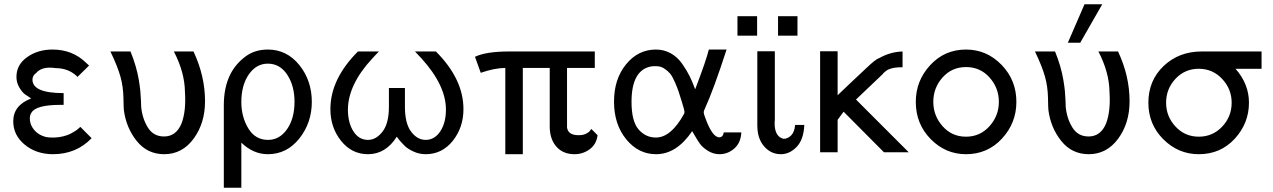

<svg xmlns="http://www.w3.org/2000/svg" viewBox="-20 -713 5959 899"><path d="M42 -145Q42 -220 126 -252Q107 -264 95.5 -272.5Q84 -281 70.5 -303.5Q57 -326 57 -353Q57 -410 107 -445.5Q157 -481 226 -481Q319 -481 382 -420L397 -406L343 -353Q342 -354 340 -355.5Q338 -357 338 -358Q298 -394 241 -394Q177 -404 149 -371Q132 -359 132 -340Q132 -277 278 -277V-222H263Q148 -222 127 -185Q118 -172 120 -151Q122 -126 141 -103.5Q160 -81 193 -72Q212 -68 236 -69Q258 -70 277.5 -75Q297 -80 310.5 -87Q324 -94 333 -100Q342 -106 348.5 -112Q355 -118 356 -119L409 -66Q337 9 228 9Q150 9 96 -35.5Q42 -80 42 -145Z M497 -472H591Q605 -438 615 -403.5Q625 -369 630 -338.5Q635 -308 637 -288Q639 -268 640 -242.5Q641 -217 641 -213Q646 -159 672 -116.5Q698 -74 748 -74Q805 -74 830 -135Q852 -193 846 -282Q845 -374 794 -472H886Q940 -357 940 -239Q940 -136 886.5 -63.5Q833 9 749 9Q670 9 620.5 -52.5Q571 -114 560 -197Q559 -202 558 -254.5Q557 -307 544 -354Q531 -401 497 -472Z M1028 166V-221Q1028 -305 1059 -366Q1083 -413 1127.5 -447Q1172 -481 1234 -481Q1323 -481 1381.5 -408.5Q1440 -336 1440 -236Q1440 -138 1381.5 -64.5Q1323 9 1234 9Q1166 9 1110 -45V166ZM1110 -235Q1110 -166 1142.5 -112Q1175 -58 1235 -58Q1289 -58 1324 -108Q1359 -158 1359 -237Q1359 -311 1325 -363Q1291 -415 1234 -415Q1180 -415 1145 -364.5Q1110 -314 1110 -235Z M1527 -202Q1527 -343 1656 -472H1754L1723 -439Q1610 -317 1609 -200Q1609 -139 1634.5 -98.5Q1660 -58 1703 -58Q1741 -58 1771 -96.5Q1801 -135 1801 -213V-301H1876V-213Q1876 -135 1905 -96.5Q1934 -58 1973 -58Q2015 -58 2041.5 -98Q2068 -138 2068 -200Q2068 -313 1954 -439L1923 -472H2021Q2150 -343 2150 -202Q2150 -116 2100 -53.5Q2050 9 1973 9Q1943 9 1916 -3.5Q1889 -16 1875 -30Q1861 -44 1849 -58L1838 -73Q1786 9 1703 9Q1627 9 1577 -53.5Q1527 -116 1527 -202Z M2204 -447Q2255 -472 2365 -472H2765V-395H2635V-116Q2640 -80 2689 -80Q2711 -80 2724.5 -87Q2738 -94 2743 -101.5Q2748 -109 2749 -109L2778 -80Q2773 -38 2741.5 -14.5Q2710 9 2670 9Q2617 9 2586 -25.5Q2555 -60 2554 -117V-225V-395H2428V9H2346V-395Q2293 -394 2231 -372Z M3051 -481Q3089 -481 3120.5 -463.5Q3152 -446 3174 -414.5Q3196 -383 3209 -356.5Q3222 -330 3235 -295Q3287 -431 3299 -481H3382Q3322 -295 3279 -201Q3275 -193 3275 -187Q3275 -180 3282 -162Q3315 -70 3348 -70Q3365 -70 3369 -93H3451Q3449 -45 3418.5 -18Q3388 9 3349 9Q3320 9 3294.5 -7Q3269 -23 3256.5 -41Q3244 -59 3233 -78.5Q3222 -98 3221 -99Q3148 9 3052 9Q2969 9 2912 -61Q2855 -131 2855 -237Q2855 -343 2911.5 -412Q2968 -481 3051 -481ZM2937 -236Q2937 -145 2970 -107Q3003 -69 3051 -69Q3122 -69 3183 -180Q3185 -183 3185 -190Q3185 -196 3173 -235Q3162 -270 3157 -285.5Q3152 -301 3140 -328.5Q3128 -356 3117.5 -368.5Q3107 -381 3090.5 -392Q3074 -403 3054 -403Q3046 -404 3029 -402Q2937 -385 2937 -236Z M3433 -546V-637H3525V-546ZM3623 -546V-637H3714V-546ZM3526 -126V-473H3607L3608 -472V-152Q3608 -150 3607.5 -144.5Q3607 -139 3607 -136Q3607 -73 3649 -63Q3668 -63 3684 -78.5Q3700 -94 3703 -128H3746Q3743 -59 3710 -25Q3677 9 3636 9Q3590 9 3558 -27.5Q3526 -64 3526 -126Z M3820 0V-473H3902V-267Q3929 -293 3956.5 -319Q3984 -345 3999.5 -359.5Q4015 -374 4031 -389Q4047 -404 4055 -411.5Q4063 -419 4071.5 -425.5Q4080 -432 4085.5 -435.5Q4091 -439 4097 -441Q4148 -470 4206 -472V-398Q4164 -399 4138 -387Q4121 -377 4112 -365Q4104 -357 3988 -247L4235 0H4119L3930 -190L3902 -152V0Z M4268 -236Q4268 -335 4335.5 -408Q4403 -481 4503 -481Q4600 -481 4669.5 -409.5Q4739 -338 4739 -236Q4739 -137 4671.5 -64Q4604 9 4503 9Q4407 9 4337.5 -62Q4268 -133 4268 -236ZM4350 -236Q4350 -171 4393.5 -122Q4437 -73 4503 -73Q4569 -73 4613 -122Q4657 -171 4657 -236Q4657 -301 4613.5 -350Q4570 -399 4503 -399Q4437 -399 4393.5 -350.5Q4350 -302 4350 -236Z M4980 -513 5058 -693H5141L5038 -513ZM4826 -472H4920Q4934 -438 4944 -403.5Q4954 -369 4959 -338.5Q4964 -308 4966 -288Q4968 -268 4969 -242.5Q4970 -217 4970 -213Q4975 -159 5001 -116.5Q5027 -74 5077 -74Q5134 -74 5159 -135Q5181 -193 5175 -282Q5174 -374 5123 -472H5215Q5269 -357 5269 -239Q5269 -136 5215.5 -63.5Q5162 9 5078 9Q4999 9 4949.5 -52.5Q4900 -114 4889 -197Q4888 -202 4887 -254.5Q4886 -307 4873 -354Q4860 -401 4826 -472Z M5357 -232Q5357 -336 5428.5 -404Q5500 -472 5607 -472H5887V-391H5765Q5828 -320 5828 -232Q5828 -136 5761.5 -63.5Q5695 9 5593 9Q5497 9 5427 -61Q5357 -131 5357 -232ZM5440 -232Q5440 -168 5484 -120.5Q5528 -73 5593 -73Q5658 -73 5702.5 -120Q5747 -167 5747 -232Q5747 -296 5702.5 -343.5Q5658 -391 5593 -391Q5528 -391 5484 -344Q5440 -297 5440 -232Z"/></svg>

Font: Coval
Style: Light
Weight: 300
Foundry: Context Ltd
Version: Version 001.000